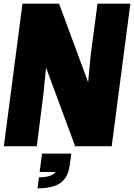

<svg xmlns="http://www.w3.org/2000/svg" viewBox="-20 -800 733 1050"><path d="M692.9 -779.8 590.8 0H391.1L231.9 -430.2L216.8 -279.8L181.2 0H1L103 -779.8H303.2L461.9 -350.1L476.1 -500L513.2 -779.8ZM370.1 40 361.8 100.1Q353 170.4 311 200.2Q269 230 185.1 230L192.9 169.9Q261.7 169.9 285.2 140.1H196.8L210 40Z"/></svg>

Font: Cooper Hewitt
Style: Heavy Italic
Weight: 714
Designer: Village Type and Design LLC
Foundry: Cooper Hewitt Smithsonian Design Museum
Version: 1.000